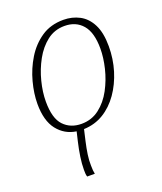

<svg xmlns="http://www.w3.org/2000/svg" viewBox="-144 -639 819 971"><g transform="rotate(-20 265.5 -153.0)"><path d="M156 240Q153 232 152.5 222Q152 212 152 202Q152 171 157.5 133.5Q163 96 172 58L184 7Q122 -2 83.5 -51Q45 -100 45 -191Q45 -246 61.5 -308Q78 -370 111 -424Q144 -478 194 -512Q244 -546 313 -546Q360 -546 399 -525.5Q438 -505 461 -460Q484 -415 484 -342Q484 -274 465 -212Q446 -150 411.5 -100.5Q377 -51 329.5 -22Q282 7 223 9L209 70Q201 105 196.5 136.5Q192 168 193 194Q193 223 197 240ZM221 -20Q276 -20 317.5 -52Q359 -84 386 -134.5Q413 -185 426.5 -241Q440 -297 440 -346Q440 -432 404.5 -473.5Q369 -515 308 -515Q254 -515 213.5 -483.5Q173 -452 145.5 -402Q118 -352 103.5 -295Q89 -238 89 -187Q89 -97 125.5 -58.5Q162 -20 221 -20Z"/></g></svg>

Font: Noto Serif ExtraLight
Style: Italic
Weight: 200
Italic angle: -12°
Designer: Monotype Design Team
Foundry: Monotype Imaging Inc.
Version: Version 2.014; ttfautohint (v1.8.4.7-5d5b)